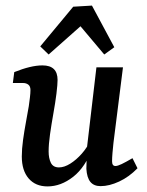

<svg xmlns="http://www.w3.org/2000/svg" viewBox="-20 -659 527 687"><path d="M150 8Q107 8 82.5 -20.5Q58 -49 58 -99Q58 -126 62.5 -158.5Q67 -191 73 -223Q79 -255 83 -279Q85 -293 87 -309.5Q89 -326 89 -337Q89 -350 81.5 -356Q74 -362 62 -362H26L31 -401Q61 -413 86 -419Q111 -425 132 -425Q186 -425 186 -373Q186 -365 185 -353Q184 -341 182 -324Q178 -292 171 -253Q164 -214 159 -178.5Q154 -143 154 -117Q154 -93 162 -76.5Q170 -60 191 -60Q210 -60 231.5 -73.5Q253 -87 272.5 -109Q292 -131 305 -159L312 -132Q286 -61 242 -26.5Q198 8 150 8ZM340 7Q316 7 303.5 -8Q291 -23 289 -55Q289 -68 290 -89Q291 -110 291 -129L325 -418H420L386 -148Q384 -130 382.5 -112Q381 -94 381 -82Q381 -65 393 -65Q401 -65 415.5 -72Q430 -79 454 -93L472 -57Q442 -26 406.5 -9.5Q371 7 340 7ZM124 -493 242 -635 309 -639 389 -490 353 -464 268 -565 154 -464Z"/></svg>

Font: Rasa Medium
Style: Italic
Weight: 500
Italic angle: -7.10001°
Designer: Anna Giedrys (Yrsa+Rasa design), David Brezina (Yrsa art-direction, Rasa art-direction, design)
Foundry: Rosetta Type Foundry
Version: Version 2.004